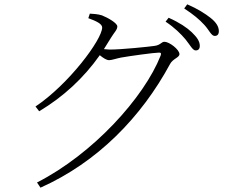

<svg xmlns="http://www.w3.org/2000/svg" viewBox="-20 -812 1040 887"><path d="M837 -630C859 -603 870 -579 884 -579C896 -579 903 -586 903 -600C903 -620 892 -638 866 -663C844 -684 809 -708 759 -730L745 -712C787 -684 816 -655 837 -630ZM924 -697C947 -672 956 -646 972 -646C984 -646 991 -653 991 -668C991 -688 980 -708 952 -730C929 -748 894 -771 845 -792L831 -773C875 -744 900 -723 924 -697ZM151 31 167 55C431 -63 633 -271 766 -517C779 -541 809 -546 809 -562C809 -583 762 -619 740 -619C725 -619 723 -604 694 -600C667 -596 541 -583 487 -583L460 -585L493 -638C508 -663 522 -674 522 -690C522 -705 479 -730 451 -741C432 -747 412 -748 395 -749L388 -728C424 -715 452 -702 452 -685C452 -630 298 -423 144 -320L161 -298C273 -365 366 -451 441 -557C457 -544 472 -534 484 -534C496 -534 518 -542 539 -546C578 -553 693 -569 715 -569C723 -569 726 -566 722 -555C646 -362 410 -101 151 31Z"/></svg>

Font: Noto Serif CJK SC ExtraLight
Style: Regular
Weight: 200
Designer: Ryoko NISHIZUKA 西塚涼子 (kana & ideographs); Frank Grießhammer (Latin, Greek & Cyrillic); Wenlong ZHANG 张文龙 (bopomofo); San
Foundry: Adobe
Version: Version 2.001;hotconv 1.1.0;makeotfexe 2.6.0